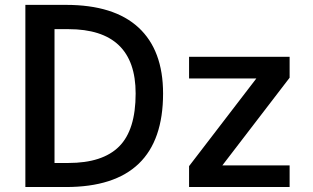

<svg xmlns="http://www.w3.org/2000/svg" viewBox="-20 -751 1258 772"><path d="M525.4 -375Q525.4 -633.8 254.9 -633.8H199.2V-95.7H254.9Q392.6 -95.7 459 -162.1Q525.4 -228.5 525.4 -375ZM635.7 -375Q635.7 1 245.1 1H82V-731.4H245.1Q438.5 -731.4 537.1 -640.1Q635.7 -548.8 635.7 -375ZM740.2 -522.5H1144.5V-438.5L874 -85.9H1144.5V1H740.2V-83L1010.7 -435.5H740.2Z"/></svg>

Font: Gen Shin Gothic Medium
Style: Regular
Weight: 500
Designer: [Source Han Sans]
Ryoko NISHIZUKA  (kana & ideographs); Paul D. Hunt (Latin, Greek & Cyrillic); Wenlong ZHANG  (bopomofo
Version: Version 1.002.20150607